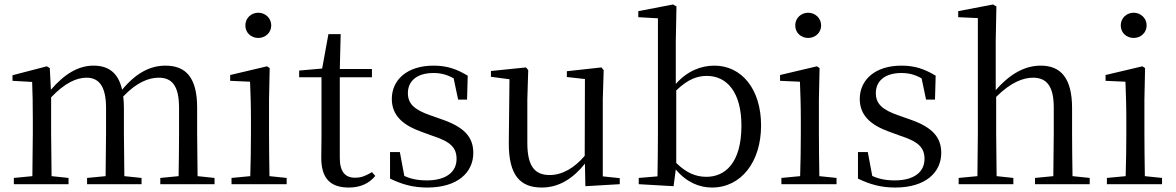

<svg xmlns="http://www.w3.org/2000/svg" viewBox="-20 -825 5267 860"><path d="M778 0H941V-28L865 -36L863 -229V-343C863 -477 813 -531 721 -531C652 -531 588 -497 527 -423C510 -499 466 -531 399 -531C331 -531 269 -494 208 -423L203 -520L190 -528L36 -488V-463L124 -458C126 -408 127 -358 127 -290V-229L125 -36L42 -28V0H287V-28L211 -36L209 -229V-389C270 -453 322 -477 368 -477C422 -477 455 -440 455 -342V-229L453 -36L370 -28V0H614V-28L537 -36L535 -229V-342C535 -360 534 -377 532 -393C592 -456 646 -477 691 -477C748 -477 782 -444 782 -342V-229C782 -173 781 -92 780 -36L698 -28V0Z M1137 -655C1168 -655 1195 -678 1195 -711C1195 -744 1168 -768 1137 -768C1105 -768 1079 -744 1079 -711C1079 -678 1105 -655 1137 -655ZM1100 0H1264V-28L1187 -36C1186 -92 1185 -175 1185 -229V-380L1188 -520L1176 -528L1011 -489V-463L1100 -459C1102 -409 1104 -356 1104 -289V-229C1104 -175 1103 -92 1101 -36L1017 -28V0Z M1542 15C1594 15 1633 -3 1661 -37L1646 -54C1619 -38 1600 -29 1570 -29C1526 -29 1502 -56 1502 -118V-479H1646V-516H1502L1506 -672H1451L1423 -518L1320 -509V-479H1420V-207C1420 -171 1419 -150 1419 -118C1419 -28 1458 15 1542 15Z M1894 15C2030 15 2100 -53 2100 -140C2100 -210 2061 -255 1960 -290L1909 -308C1836 -333 1807 -360 1807 -408C1807 -461 1846 -498 1922 -498C1954 -498 1982 -491 2012 -474L2032 -379H2072L2075 -486C2025 -516 1982 -531 1922 -531C1802 -531 1735 -466 1735 -382C1735 -307 1786 -264 1867 -235L1919 -216C2000 -190 2025 -162 2025 -113C2025 -56 1980 -17 1892 -17C1850 -17 1819 -24 1791 -37L1771 -144H1727V-25C1781 1 1830 15 1894 15Z M2602 9 2756 0V-27L2680 -35V-380L2684 -511L2674 -523L2519 -506V-480L2600 -471L2599 -127C2553 -73 2499 -41 2442 -41C2377 -41 2342 -78 2342 -185V-380L2346 -511L2336 -523L2179 -507V-481L2262 -470L2259 -186C2258 -37 2312 15 2407 15C2486 15 2549 -28 2600 -92Z M3169 15C3300 15 3389 -100 3389 -263C3389 -427 3301 -531 3180 -531C3120 -531 3058 -507 3007 -449V-641L3010 -796L2995 -805L2839 -775V-748L2927 -743V-229C2927 -174 2926 -91 2925 -35L2841 -28V0L2997 9L3007 -66C3055 -8 3113 15 3169 15ZM3009 -420C3062 -471 3104 -485 3146 -485C3236 -485 3301 -412 3301 -262C3301 -94 3227 -33 3144 -33C3096 -33 3054 -51 3009 -95Z M3600 -655C3631 -655 3658 -678 3658 -711C3658 -744 3631 -768 3600 -768C3568 -768 3542 -744 3542 -711C3542 -678 3568 -655 3600 -655ZM3563 0H3727V-28L3650 -36C3649 -92 3648 -175 3648 -229V-380L3651 -520L3639 -528L3474 -489V-463L3563 -459C3565 -409 3567 -356 3567 -289V-229C3567 -175 3566 -92 3564 -36L3480 -28V0Z M3990 15C4126 15 4196 -53 4196 -140C4196 -210 4157 -255 4056 -290L4005 -308C3932 -333 3903 -360 3903 -408C3903 -461 3942 -498 4018 -498C4050 -498 4078 -491 4108 -474L4128 -379H4168L4171 -486C4121 -516 4078 -531 4018 -531C3898 -531 3831 -466 3831 -382C3831 -307 3882 -264 3963 -235L4015 -216C4096 -190 4121 -162 4121 -113C4121 -56 4076 -17 3988 -17C3946 -17 3915 -24 3887 -37L3867 -144H3823V-25C3877 1 3926 15 3990 15Z M4697 0H4861V-28L4784 -36C4783 -91 4782 -173 4782 -229V-341C4782 -478 4729 -531 4642 -531C4574 -531 4507 -498 4440 -421V-641L4443 -796L4428 -805L4272 -775V-748L4360 -744V-229L4358 -36L4274 -28V0H4519V-28L4444 -36L4442 -229V-391C4508 -457 4564 -477 4607 -477C4665 -477 4700 -443 4700 -344V-229L4698 -36L4616 -28V0Z M5058 -655C5089 -655 5116 -678 5116 -711C5116 -744 5089 -768 5058 -768C5026 -768 5000 -744 5000 -711C5000 -678 5026 -655 5058 -655ZM5021 0H5185V-28L5108 -36C5107 -92 5106 -175 5106 -229V-380L5109 -520L5097 -528L4932 -489V-463L5021 -459C5023 -409 5025 -356 5025 -289V-229C5025 -175 5024 -92 5022 -36L4938 -28V0Z"/></svg>

Font: Noto Serif CJK TC
Style: Regular
Weight: 400
Designer: Ryoko NISHIZUKA 西塚涼子 (kana & ideographs); Frank Grießhammer (Latin, Greek & Cyrillic); Wenlong ZHANG 张文龙 (bopomofo); San
Foundry: Adobe
Version: Version 2.001;hotconv 1.1.0;makeotfexe 2.6.0